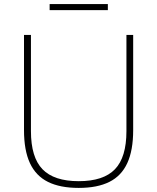

<svg xmlns="http://www.w3.org/2000/svg" viewBox="-20 -911 770 940"><path d="M365.5 9Q274 9 214.8 -20.5Q155.5 -50 126.5 -112.5Q97.5 -175 97.5 -274V-740H131.5V-269Q131.5 -141 188 -82.5Q244.5 -24 365.5 -24Q486.5 -24 542.8 -82.5Q599 -141 599 -269V-740H632V-274Q632 -175 603.2 -112.5Q574.5 -50 515.5 -20.5Q456.5 9 365.5 9ZM223 -861.5V-891H508V-861.5Z"/></svg>

Font: Encode Sans SC SemiExpanded Thin
Style: Regular
Weight: 250
Width: 6
Designer: Multiple Designers
Foundry: Impallari Type
Version: Version 3.002